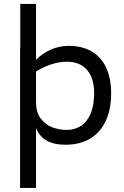

<svg xmlns="http://www.w3.org/2000/svg" viewBox="-20 -720 628 970"><path d="M541.5 -248.5Q541.5 -168.9 515.1 -110.6Q488.8 -52.2 436.8 -20.5Q384.8 11.2 310.1 11.2Q194.3 11.2 162.1 -73.7V229.5H81.5V-475.6H82.5V-700.2H162.1V-417.5Q194.3 -451.2 237.3 -469.7Q280.3 -488.3 327.6 -488.3Q395 -488.3 443.1 -460.2Q491.2 -432.1 516.4 -378.2Q541.5 -324.2 541.5 -248.5ZM455.6 -249.5Q455.6 -325.2 419.7 -366.7Q383.8 -408.2 317.9 -408.2Q280.3 -408.2 240 -395.3Q199.7 -382.3 162.1 -358.9V-204.1Q162.1 -150.4 187.5 -118.9Q212.9 -87.4 247.8 -75.4Q282.7 -63.5 315.9 -63.5Q356 -63.5 387.5 -83Q418.9 -102.5 437.3 -144.3Q455.6 -186 455.6 -249.5Z"/></svg>

Font: Selawik
Style: Regular
Weight: 400
Designer: Aaron Bell
Foundry: Microsoft Corporation
Version: Version 1.01